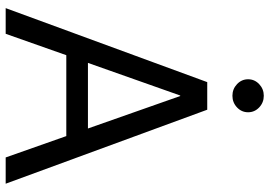

<svg xmlns="http://www.w3.org/2000/svg" viewBox="-160 -812 972 693"><g transform="rotate(90 326.5 -466.0)"><path d="M102.5 0H9.8L276.9 -727.5H376.5L643.6 0H548.8L471.7 -218.8H179.7ZM207.5 -296.9H444.3L327.1 -629.9H325.2ZM326.2 -818.4Q301.8 -818.4 284.2 -835Q266.6 -851.6 266.6 -875Q266.6 -898.4 284.2 -915Q301.8 -931.6 326.2 -931.6Q350.6 -931.6 368.2 -915Q385.7 -898.4 385.7 -875Q385.7 -851.6 368.2 -835Q350.6 -818.4 326.2 -818.4Z"/></g></svg>

Font: Inter Display
Style: Regular
Weight: 400
Designer: Rasmus Andersson
Foundry: rsms
Version: Version 4.000;git-37864ae